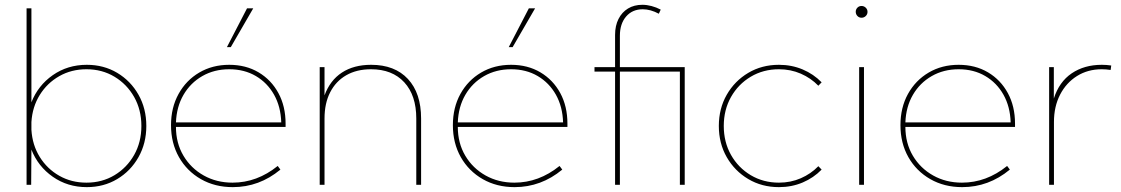

<svg xmlns="http://www.w3.org/2000/svg" viewBox="-20 -767 4655 797"><path d="M109.4 0H90.3V-732.4H110.4V-342.3Q137.7 -412.1 199.2 -455.1Q260.7 -498 340.3 -498Q410.6 -498 466.6 -464.6Q522.5 -431.2 554.9 -373.8Q587.4 -316.4 587.4 -244.1Q587.4 -172.4 554.9 -114.7Q522.5 -57.1 466.6 -23.7Q410.6 9.8 340.3 9.8Q260.7 9.8 199.2 -33.2Q137.7 -76.2 110.4 -146ZM338.9 -8.8Q403.8 -8.8 455.3 -39.8Q506.8 -70.8 536.9 -124Q566.9 -177.2 566.9 -244.1Q566.9 -311 536.9 -364.3Q506.8 -417.5 455.3 -448.5Q403.8 -479.5 338.9 -479.5Q276.4 -479.5 226.1 -450.9Q175.8 -422.4 145 -372.8Q114.3 -323.2 110.4 -260.3V-228Q114.3 -165 145 -115.5Q175.8 -65.9 226.1 -37.4Q276.4 -8.8 338.9 -8.8Z M1144 -63Q1056.2 9.8 946.3 9.8Q872.1 9.8 814 -23.4Q755.9 -56.6 722.9 -114.7Q689.9 -172.9 689.9 -247.6Q689.9 -320.3 721.2 -377Q752.4 -433.6 807.1 -465.8Q861.8 -498 931.6 -498Q1000.5 -498 1053.2 -466.8Q1106 -435.5 1135.7 -380.6Q1165.5 -325.7 1165.5 -253.9V-240.2H710.4Q710.4 -172.9 741.5 -120.6Q772.5 -68.4 825.7 -38.6Q878.9 -8.8 945.3 -8.8Q1046.9 -8.8 1132.8 -78.1ZM710.4 -258.8H1147.5Q1145.5 -324.2 1117.7 -373.8Q1089.8 -423.3 1042 -451.4Q994.1 -479.5 931.6 -479.5Q869.1 -479.5 819.8 -451.2Q770.5 -422.9 741.7 -373.3Q712.9 -323.7 710.4 -258.8ZM938 -571.3H921.9L1005.4 -732.4H1031.2Z M1728 0H1708V-274.9Q1708 -371.1 1658.2 -425.3Q1608.4 -479.5 1520 -479.5Q1460.4 -479.5 1417.2 -454.6Q1374 -429.7 1350.6 -384Q1327.1 -338.4 1327.1 -274.9V0H1307.1V-488.3H1327.1V-371.1Q1350.1 -433.6 1399.4 -465.8Q1448.7 -498 1520.5 -498Q1618.7 -498 1673.3 -439.2Q1728 -380.4 1728 -274.9Z M2314 -63Q2226.1 9.8 2116.2 9.8Q2042 9.8 1983.9 -23.4Q1925.8 -56.6 1892.8 -114.7Q1859.9 -172.9 1859.9 -247.6Q1859.9 -320.3 1891.1 -377Q1922.4 -433.6 1977.1 -465.8Q2031.7 -498 2101.6 -498Q2170.4 -498 2223.1 -466.8Q2275.9 -435.5 2305.7 -380.6Q2335.4 -325.7 2335.4 -253.9V-240.2H1880.4Q1880.4 -172.9 1911.4 -120.6Q1942.4 -68.4 1995.6 -38.6Q2048.8 -8.8 2115.2 -8.8Q2216.8 -8.8 2302.7 -78.1ZM1880.4 -258.8H2317.4Q2315.4 -324.2 2287.6 -373.8Q2259.8 -423.3 2211.9 -451.4Q2164.1 -479.5 2101.6 -479.5Q2039.1 -479.5 1989.7 -451.2Q1940.4 -422.9 1911.6 -373.3Q1882.8 -323.7 1880.4 -258.8ZM2107.9 -571.3H2091.8L2175.3 -732.4H2201.2Z M2553.2 0H2533.2V-469.7H2447.8V-488.3H2533.2V-622.1Q2533.2 -660.2 2547.4 -688.2Q2561.5 -716.3 2586.9 -731.7Q2612.3 -747.1 2646.5 -747.1Q2665 -747.1 2684.6 -741.9Q2704.1 -736.8 2722.7 -727.1L2714.8 -710Q2697.8 -719.2 2680.9 -723.9Q2664.1 -728.5 2647.9 -728.5Q2605 -728.5 2579.1 -698.5Q2553.2 -668.5 2553.2 -618.7V-488.3H2822.3V0H2802.2V-469.7H2553.2Z M3390.6 -63Q3357.4 -28.8 3312 -9.5Q3266.6 9.8 3213.4 9.8Q3142.6 9.8 3086.2 -23.7Q3029.8 -57.1 2996.8 -114.5Q2963.9 -171.9 2963.9 -244.1Q2963.9 -316.4 2996.8 -373.8Q3029.8 -431.2 3086.2 -464.6Q3142.6 -498 3213.4 -498Q3266.1 -498 3311.8 -478.8Q3357.4 -459.5 3390.6 -425.3L3377 -411.1Q3346.2 -442.9 3304.2 -461.2Q3262.2 -479.5 3213.4 -479.5Q3148.4 -479.5 3096.4 -448.5Q3044.4 -417.5 3014.4 -364.3Q2984.4 -311 2984.4 -244.1Q2984.4 -177.2 3014.4 -124Q3044.4 -70.8 3096.4 -39.8Q3148.4 -8.8 3213.4 -8.8Q3262.2 -8.8 3304.2 -27.1Q3346.2 -45.4 3377 -77.1Z M3556.2 -693.4Q3545.9 -693.4 3539.1 -700.7Q3532.2 -708 3532.2 -718.3Q3532.2 -728 3539.1 -735.1Q3545.9 -742.2 3556.2 -742.2Q3566.4 -742.2 3573.7 -735.1Q3581.1 -728 3581.1 -717.8Q3581.1 -707.5 3573.7 -700.4Q3566.4 -693.4 3556.2 -693.4ZM3566.4 0H3546.4V-488.3H3566.4Z M4171.9 -63Q4084 9.8 3974.1 9.8Q3899.9 9.8 3841.8 -23.4Q3783.7 -56.6 3750.7 -114.7Q3717.8 -172.9 3717.8 -247.6Q3717.8 -320.3 3749 -377Q3780.3 -433.6 3835 -465.8Q3889.6 -498 3959.5 -498Q4028.3 -498 4081.1 -466.8Q4133.8 -435.5 4163.6 -380.6Q4193.4 -325.7 4193.4 -253.9V-240.2H3738.3Q3738.3 -172.9 3769.3 -120.6Q3800.3 -68.4 3853.5 -38.6Q3906.7 -8.8 3973.1 -8.8Q4074.7 -8.8 4160.6 -78.1ZM3738.3 -258.8H4175.3Q4173.3 -324.2 4145.5 -373.8Q4117.7 -423.3 4069.8 -451.4Q4022 -479.5 3959.5 -479.5Q3897 -479.5 3847.7 -451.2Q3798.3 -422.9 3769.5 -373.3Q3740.7 -323.7 3738.3 -258.8Z M4355 0H4335V-488.3H4354.5V-357.9Q4376.5 -427.2 4428.7 -462.6Q4481 -498 4553.7 -498Q4563.5 -498 4573.2 -497.3Q4583 -496.6 4592.8 -495.1L4590.3 -476.6Q4571.3 -479.5 4553.2 -479.5Q4495.6 -479.5 4450.7 -451.4Q4405.8 -423.3 4380.4 -374Q4355 -324.7 4355 -260.7Z"/></svg>

Font: Kumbh Sans Thin
Style: Regular
Weight: 250
Version: Version 1.004